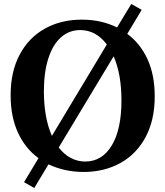

<svg xmlns="http://www.w3.org/2000/svg" viewBox="-20 -848 825 958"><path d="M388 -750Q486 -750 564 -711L635 -828L687 -799L615 -679Q680 -631 716 -552.5Q752 -474 752 -367Q752 -249 706.5 -164Q661 -79 580.5 -34.5Q500 10 397 10Q303 10 222 -28L151 90L100 61L172 -59Q106 -107 69.5 -186.5Q33 -266 33 -373Q33 -491 78.5 -576Q124 -661 204.5 -705.5Q285 -750 388 -750ZM239 -170 513 -626Q459 -698 380 -698Q325 -698 284 -661.5Q243 -625 221 -556Q199 -487 199 -392Q199 -261 239 -170ZM405 -42Q489 -42 537.5 -122Q586 -202 586 -347Q586 -478 547 -567L273 -112Q299 -78 333 -60Q367 -42 405 -42Z"/></svg>

Font: Minipax
Style: Bold
Weight: 600
Designer: Raphaël Ronot, Igor Stepanchenko (Cyrillic)
Foundry: steppetype
Version: Version 1.002